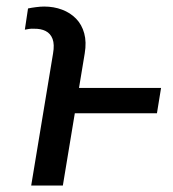

<svg xmlns="http://www.w3.org/2000/svg" viewBox="-20 -572 533 592"><path d="M173.8 0H76.2L143.6 -407.2Q148.4 -435.1 142.1 -451.9Q135.7 -468.8 120.8 -476.3Q106 -483.9 84 -483.4Q78.6 -483.9 70.3 -482.9Q62 -481.9 56.6 -480.5L66.4 -545.9Q77.6 -548.3 91.3 -550Q105 -551.8 116.2 -551.8Q146 -551.8 171.4 -542.2Q196.8 -532.7 214.6 -514.4Q232.4 -496.1 239.7 -469.2Q247.1 -442.4 241.2 -407.2ZM476.6 -300.8 463.9 -222.7H191.4L204.1 -300.8Z"/></svg>

Font: Inter Tight
Style: Italic
Weight: 400
Italic angle: -9.39999°
Designer: Rasmus Andersson
Foundry: rsms
Version: Version 3.002